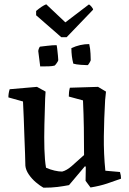

<svg xmlns="http://www.w3.org/2000/svg" viewBox="-20 -861 602 893"><path d="M182 12Q166 3 147 -13Q128 -29 114 -49.5Q100 -70 98 -90Q98 -111 96.5 -147Q95 -183 93.5 -225.5Q92 -268 90.5 -311Q89 -354 87 -389L19 -408Q19 -427 25 -446L152 -457L192 -435L190 -403Q188 -342 186.5 -281Q185 -220 186.5 -168Q188 -116 194 -81Q214 -72 234 -67.5Q254 -63 269 -63Q290 -68 314.5 -89.5Q339 -111 371 -140Q371 -205 370 -267Q369 -329 366 -394L300 -412Q300 -422 301 -432Q302 -442 305 -453L436 -457L473 -435L469 -396Q464 -310 463 -227.5Q462 -145 470 -67L538 -61Q543 -45 543 -30Q513 -19 478.5 -7.5Q444 4 401 11L378 -20L379 -83L376 -89Q357 -66 338.5 -44.5Q320 -23 301 0Q275 5 247.5 8.5Q220 12 182 12ZM321 -565Q312 -599 312 -637Q352 -656 395 -656Q400 -635 401 -611Q402 -587 402 -581Q402 -579 396 -568.5Q390 -558 387 -558Q378 -558 356 -559.5Q334 -561 321 -565ZM167 -552 158 -623Q158 -628 161 -635.5Q164 -643 166 -644Q175 -645 200 -648Q225 -651 243 -651Q244 -651 246 -635Q248 -619 249.5 -602Q251 -585 251 -581Q250 -576 243.5 -567Q237 -558 234 -556Q223 -553 206.5 -552.5Q190 -552 167 -552ZM265 -688 148 -790V-810Q175 -833 195 -841L284 -757L393 -840Q397 -840 405 -830.5Q413 -821 413 -816L290 -688Z"/></svg>

Font: Labrada Medium
Style: Regular
Weight: 500
Designer: Mercedes Jáuregui
Foundry: Omnibus-Type Team
Version: Version 1.000; ttfautohint (v1.8.4.7-5d5b)